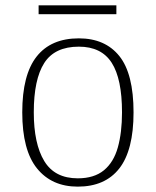

<svg xmlns="http://www.w3.org/2000/svg" viewBox="-20 -686 581 716"><path d="M270 10Q173 10 118 -58Q63 -126 63 -267Q63 -407 116.5 -475Q170 -543 274 -543Q372 -543 425 -477Q478 -411 478 -267Q478 -126 425 -58Q372 10 270 10ZM270 -21Q331 -21 367.5 -51Q404 -81 419.5 -136.5Q435 -192 435 -267Q435 -392 396.5 -452Q358 -512 274 -512Q184 -512 145 -451Q106 -390 106 -267Q106 -150 145 -85.5Q184 -21 270 -21ZM124 -633V-666H414V-633Z"/></svg>

Font: Noto Serif Gujarati ExtraLight
Style: Regular
Weight: 250
Version: Version 2.102